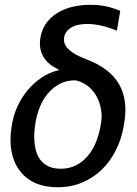

<svg xmlns="http://www.w3.org/2000/svg" viewBox="-20 -781 580 811"><path d="M29.1 -245.7 31.2 -258.5Q37.6 -296.5 54.7 -333.3Q71.7 -370 97.3 -400.6Q122.9 -431.1 155.9 -453.3Q188.9 -475.5 227.3 -484.4L228 -487.2Q206.7 -496.8 190.3 -510.1Q174 -523.4 163.9 -540.3Q153.8 -557.2 150.2 -577.6Q146.7 -598 150.6 -621.4Q157 -659.4 177.6 -686.1Q198.2 -712.7 227.1 -729.2Q256 -745.7 290.8 -753.2Q325.6 -760.7 360.1 -760.7Q379.3 -760.7 395.8 -759.1Q412.3 -757.5 427.7 -754.3Q443.2 -751.1 457.9 -746.3Q472.7 -741.5 487.9 -735.1L473.7 -651.3Q445 -663.7 412.1 -671.7Q379.3 -679.7 348 -679.7Q304.3 -679.7 279.5 -663.7Q254.6 -647.7 250.7 -622.2Q249.3 -612.6 251.6 -601.7Q253.9 -590.9 263.7 -579.2Q273.4 -567.5 292.4 -555.4Q311.4 -543.3 343 -531.2Q445 -492.9 483.3 -424.5Q521.7 -356.2 504.3 -258.5L502.1 -246.4Q492.9 -193.5 469.6 -146.8Q446.4 -100.1 410.7 -65.3Q375 -30.5 327.9 -10.3Q280.9 9.9 223.7 9.9Q149.1 9.9 101.2 -23.4Q77.4 -40.1 60.9 -63.2Q44.4 -86.3 35.3 -114.7Q26.3 -143.1 24.7 -176.1Q23.1 -209.2 29.1 -245.7ZM128.6 -158.7Q132.5 -138.1 140.8 -121.4Q149.1 -104.8 162.5 -92.9Q175.8 -81 194.2 -74.6Q212.7 -68.2 236.5 -68.2Q272 -68.2 300.2 -82.4Q328.5 -96.6 349.4 -120.7Q370.4 -144.9 384.1 -177.4Q397.7 -209.9 404.1 -246.4L406.2 -258.5Q410.2 -279.1 409.1 -298.7Q408 -318.2 402.7 -337.4Q397.4 -356.9 388 -373.9Q378.6 -391 365.4 -404.7Q352.3 -418.3 335.4 -427.9Q318.5 -437.5 298.3 -441.8Q260.3 -441.8 231 -426Q201.7 -410.2 180.8 -384.4Q159.8 -358.7 147 -325.6Q134.2 -292.6 129.3 -258.5L127.8 -248.6Q124.3 -224.1 124.5 -201.7Q124.6 -179.3 128.6 -158.7Z"/></svg>

Font: Inter P
Style: Italic
Weight: 400
Italic angle: -9.40001°
Designer: Rasmus Andersson
Foundry: rsms
Version: Version 3.018;git-588b23468